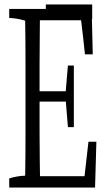

<svg xmlns="http://www.w3.org/2000/svg" viewBox="-20 -843 469 853"><path d="M387.2 -803.2Q389.6 -707.5 392.1 -601.6Q392.1 -601.6 357.4 -601.6Q349.1 -682.1 340.3 -752.9Q340.3 -752.9 157.2 -752.9Q155.8 -629.4 155.8 -561.5Q155.8 -504.4 155.8 -437.5Q155.8 -437.5 272 -437.5Q276.9 -499.5 281.7 -551.8Q281.7 -551.8 308.1 -551.8Q308.1 -419.9 308.1 -278.3Q308.1 -278.3 281.7 -278.3Q276.9 -339.8 272.5 -391.6Q272.5 -391.6 155.8 -391.6Q155.8 -329.1 155.8 -256.8Q155.8 -191.4 156.7 -128.9Q157.2 -99.6 157.7 -60.1Q157.7 -60.1 355.5 -60.1Q364.3 -141.6 373 -213.4Q373 -213.4 408.2 -213.4Q405.3 -116.7 402.3 -9.8Q402.3 -9.8 21 -9.8Q21 -34.7 21 -50.3Q56.6 -61.5 91.8 -62.5Q93.3 -142.6 93.3 -251Q93.3 -411.1 93.3 -560.5Q93.3 -670.4 91.8 -751Q56.2 -762.2 21 -763.2Q21 -788.1 21 -803.2Q21 -803.2 387.2 -803.2ZM183.6 -823.2H389.6V-757.3H183.6Z"/></svg>

Font: Scarab Serif
Style: Light
Weight: 300
Designer: John Roberts
Foundry: Scarab
Version: 1.0